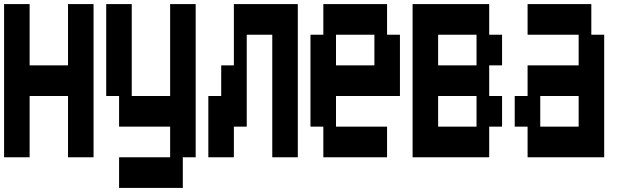

<svg xmlns="http://www.w3.org/2000/svg" viewBox="-20 -750 3040 940"><path d="M0 20V-730H125V-430H313V-730H438V20H313V-280H125V20Z M563 170V20H813V-130H563V-280H500V-730H625V-280H813V-730H938V20H875V170Z M1438 -730V20H1313V-580H1188V-130H1125V20H1000V-280H1063V-430H1125V-730Z M1563 20V-130H1500V-580H1563V-730H1875V-580H1938V-280H1625V-130H1875V20ZM1625 -430H1813V-580H1625Z M2000 20V-730H2375V-580H2438V-430H2375V-280H2438V-130H2375V20ZM2125 -430H2313V-580H2125ZM2125 -130H2313V-280H2125Z M2563 20V-130H2500V-280H2563V-430H2813V-580H2563V-730H2875V-580H2938V20ZM2625 -130H2813V-280H2625Z"/></svg>

Font: 2P VHS
Style: Regular
Weight: 400
Designer: CodeMan38
Foundry: CodeMan38
Version: Version 3.000